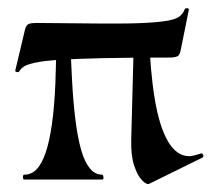

<svg xmlns="http://www.w3.org/2000/svg" viewBox="-20 -446 530 477"><path d="M439 -423Q440 -426 445 -425.5Q450 -425 449 -421L429 -322Q427 -309 420.5 -306Q414 -303 401 -303Q301 -303 235 -301.5Q169 -300 129 -297.5Q89 -295 68.5 -290.5Q48 -286 40 -281Q32 -276 28 -269Q27 -266 22 -267Q17 -268 18 -271L42 -372Q45 -384 51.5 -386.5Q58 -389 70 -389Q169 -388 234 -387.5Q299 -387 338.5 -389Q378 -391 398.5 -395Q419 -399 427 -406Q435 -413 439 -423ZM331 -372Q335 -374 342.5 -370.5Q350 -367 350 -365Q353 -269 364.5 -200Q376 -131 397.5 -94.5Q419 -58 450 -58Q456 -58 463 -60Q470 -62 477 -64Q482 -67 484.5 -61.5Q487 -56 482 -54L350 11Q344 13 333 2Q322 -9 313.5 -34Q305 -59 306 -99L313 -364ZM120 -368 154 -366Q156 -301 159 -246Q162 -191 167.5 -147.5Q173 -104 181.5 -74Q190 -44 203 -28Q216 -12 234 -12Q236 -12 237 -6Q238 0 234 0Q203 0 165 0Q127 0 93.5 0Q60 0 40 0Q37 0 37 -6Q37 -12 40 -12Q58 -12 71 -25.5Q84 -39 93.5 -67Q103 -95 109 -137.5Q115 -180 117.5 -237.5Q120 -295 120 -368Z"/></svg>

Font: Cormorant
Style: Bold
Weight: 700
Designer: Christian Thalmann (Catharsis Fonts)
Foundry: Catharsis Fonts
Version: Version 4.000